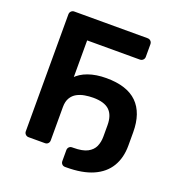

<svg xmlns="http://www.w3.org/2000/svg" viewBox="-140 -812 924 1005"><g transform="rotate(20 322.0 -309.5)"><path d="M102 0Q92 0 85 -7Q78 -14 78 -24V-675Q78 -686 85 -693Q92 -700 102 -700H510Q521 -700 528 -693Q535 -686 535 -675V-605Q535 -595 528 -588Q521 -581 510 -581H217V-24Q217 -14 210.5 -7Q204 0 193 0ZM210 -370Q236 -399 279.5 -414.5Q323 -430 380 -430Q495 -430 551.5 -374.5Q608 -319 608 -211V-137Q608 -69 578.5 -20Q549 29 490 55Q431 81 341 81H335Q324 81 317.5 74Q311 67 311 57V-4Q311 -14 317.5 -21Q324 -28 335 -28H341Q392 -28 419.5 -42.5Q447 -57 458 -81.5Q469 -106 469 -137V-200Q469 -256 440.5 -283Q412 -310 350 -310Q327 -310 303.5 -306Q280 -302 260.5 -291.5Q241 -281 229 -261Q217 -241 217 -210Z"/></g></svg>

Font: Rubik Light Medium
Style: Regular
Weight: 500
Version: Version 2.104